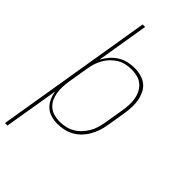

<svg xmlns="http://www.w3.org/2000/svg" viewBox="-304 -806 1092 1092"><g transform="rotate(45 242.5 -260.0)"><path d="M-15 215 142 -735H162L110 -420Q123 -444 141.5 -465.5Q160 -487 183.5 -501.5Q207 -516 233 -522Q259 -528 285 -528Q312 -528 337.5 -521Q363 -514 382 -498.5Q401 -483 412 -460Q423 -437 427.5 -412Q432 -387 431 -360.5Q430 -334 426 -307L406 -187Q402 -162 393.5 -137.5Q385 -113 372 -90Q359 -67 340.5 -48Q322 -29 298.5 -16Q275 -3 249.5 2.5Q224 8 199 8Q172 8 146.5 0.5Q121 -7 103 -24Q85 -41 74 -65Q63 -89 60 -115L5 215ZM198 -10Q221 -10 244.5 -15Q268 -20 289 -32Q310 -44 327 -62Q344 -80 356.5 -101Q369 -122 375.5 -144.5Q382 -167 386 -190L406 -310Q410 -334 411 -358Q412 -382 408 -405Q404 -428 393.5 -448.5Q383 -469 366 -483.5Q349 -498 326 -504Q303 -510 279 -510Q256 -510 233 -505Q210 -500 189.5 -487.5Q169 -475 152.5 -457.5Q136 -440 124.5 -419Q113 -398 106 -376Q99 -354 96 -331L76 -211Q72 -187 71 -163Q70 -139 73.5 -116.5Q77 -94 86.5 -73Q96 -52 113 -37.5Q130 -23 152 -16.5Q174 -10 198 -10Z"/></g></svg>

Font: Iosevka Curly Slab Thin
Style: Italic
Weight: 100
Italic angle: -9°
Monospace: yes
Designer: Belleve Invis
Foundry: Belleve Invis
Version: Version 22.1.2; ttfautohint (v1.8.4)